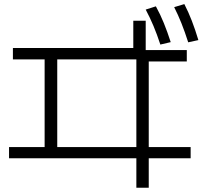

<svg xmlns="http://www.w3.org/2000/svg" viewBox="-20 -838 978 922"><path d="M634.8 -78.1H23.4V-131.8H194.3V-552.7H42V-607.4H620.1V-738.3H679.7V-597.7H877V-543H694.3V-131.8H895.5V-78.1H694.3V63.5H634.8ZM634.8 -131.8V-552.7H254.9V-131.8ZM679.7 -792 728.5 -807.6Q750 -768.6 766.8 -727.1Q783.7 -685.5 799.8 -635.7L750 -624Q733.9 -673.3 717 -713.4Q700.2 -753.4 679.7 -792ZM816.4 -803.7 865.2 -818.4Q885.3 -779.3 901.1 -738.3Q917 -697.3 932.6 -645.5L883.8 -634.8Q867.2 -686.5 851.3 -726.3Q835.4 -766.1 816.4 -803.7Z"/></svg>

Font: Pretendard Light
Style: Regular
Weight: 300
Designer: Base glyphs from Inter by Rasmus Andersson; Hangeul glyphs from Noto Sans CJK(Source Han Sans) by Jang Soo-young and Kan
Foundry: Kil Hyung-jin
Version: Version 1.309